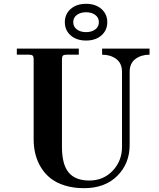

<svg xmlns="http://www.w3.org/2000/svg" viewBox="-20 -966 834 1004"><path d="M68 -680V-712H392V-680H328Q314 -680 309 -675Q304 -670 304 -656V-198Q304 -106 339 -64Q374 -22 447 -22Q521 -22 569.5 -73.5Q618 -125 618 -198V-590Q618 -635 588 -657.5Q558 -680 514 -680V-712H762V-680Q718 -680 688 -657.5Q658 -635 658 -590V-208Q658 -111 593.5 -46.5Q529 18 419 18Q364 18 319 4Q274 -10 244 -34Q214 -58 194 -91Q174 -124 165 -160.5Q156 -197 156 -237V-656Q156 -670 151 -675Q146 -680 132 -680ZM349.5 -781Q319 -808 319 -850Q319 -892 349.5 -919Q380 -946 430 -946Q480 -946 510.5 -919Q541 -892 541 -850Q541 -808 510.5 -781Q480 -754 430 -754Q380 -754 349.5 -781ZM382 -888Q363 -874 363 -850Q363 -826 382 -812Q401 -798 430 -798Q459 -798 478 -812Q497 -826 497 -850Q497 -874 478 -888Q459 -902 430 -902Q401 -902 382 -888Z"/></svg>

Font: Old Standard TT
Style: Bold
Weight: 700
Designer: Alexey Kryukov <alexios@thessalonica.org.ru>
Version: Version 2.2